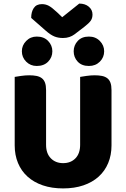

<svg xmlns="http://www.w3.org/2000/svg" viewBox="-20 -1035 704 1071"><path d="M602 -224Q602 -170 583.5 -125.5Q565 -81 530 -49.5Q495 -18 445 -1Q395 16 332 16Q269 16 219 -1Q169 -18 134 -49.5Q99 -81 80.5 -125.5Q62 -170 62 -224V-606Q73 -608 97 -611.5Q121 -615 143 -615Q166 -615 183.5 -611.5Q201 -608 213 -599Q225 -590 231 -574Q237 -558 237 -532V-227Q237 -179 263.5 -152Q290 -125 332 -125Q375 -125 401 -152Q427 -179 427 -227V-606Q438 -608 462 -611.5Q486 -615 508 -615Q531 -615 548.5 -611.5Q566 -608 578 -599Q590 -590 596 -574Q602 -558 602 -532ZM327 -939 422 -1015Q455 -1015 475.5 -997.5Q496 -980 496 -954Q496 -934 486.5 -920Q477 -906 450 -885L395 -843Q383 -834 367 -828.5Q351 -823 331 -823Q304 -823 282.5 -832Q261 -841 235 -864L154 -935Q154 -969 168.5 -990.5Q183 -1012 214 -1012Q234 -1012 251.5 -1003Q269 -994 301 -964ZM391 -749Q391 -782 413.5 -806.5Q436 -831 476 -831Q513 -831 537 -806.5Q561 -782 561 -749Q561 -715 537 -691Q513 -667 476 -667Q436 -667 413.5 -691Q391 -715 391 -749ZM102 -749Q102 -782 126 -806.5Q150 -831 185 -831Q225 -831 248.5 -806.5Q272 -782 272 -749Q272 -715 248.5 -691Q225 -667 185 -667Q150 -667 126 -691Q102 -715 102 -749Z"/></svg>

Font: Baloo Tammudu
Style: Regular
Weight: 400
Designer: Omkar Shende and Ek Type
Foundry: Ek Type
Version: Version 1.007;PS 1.000;hotconv 1.0.88;makeotf.lib2.5.647800